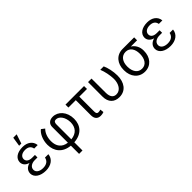

<svg xmlns="http://www.w3.org/2000/svg" viewBox="142 -1904 3238 3238"><g transform="rotate(-45 1760.5 -285.0)"><path d="M251 -608H303L358 -774H277ZM51 -144C52 -53 143 10 276 10C398 10 490 -53 499 -159H418C406 -96 360 -55 271 -55C185 -55 134 -96 134 -150C133 -215 196 -250 264 -250H330V-310H264C189 -310 145 -342 145 -396C146 -449 192 -488 271 -488C339 -488 386 -460 397 -395H481C470 -497 386 -553 275 -553C149 -553 62 -496 61 -402C62 -343 100 -299 169 -279C95 -259 52 -212 51 -144Z M869 -436V-63C744 -78 685 -162 685 -283C685 -377 718 -456 767 -502L709 -547C649 -502 599 -399 599 -281C600 -129 688 -9 869 8V204H950V9C1139 -4 1229 -121 1229 -274C1229 -442 1122 -554 997 -554C917 -554 869 -509 869 -436ZM950 -62V-419C950 -461 966 -484 1003 -484C1077 -484 1144 -399 1146 -274C1145 -153 1078 -74 950 -62Z M1737 -546H1294V-476H1470V-117C1470 -33 1512 9 1584 9C1611 9 1634 5 1658 -5L1650 -71C1633 -65 1618 -61 1597 -61C1567 -61 1554 -77 1554 -122V-476H1737Z M1832 -546 1831 -203C1830 -62 1910 10 2028 10C2182 10 2263 -111 2262 -274C2262 -370 2236 -484 2206 -546H2124C2156 -469 2177 -363 2179 -275C2179 -158 2121 -59 2025 -60C1960 -59 1917 -105 1916 -202L1915 -546Z M2401 -264V-258C2400 -103 2493 11 2638 11C2781 11 2873 -99 2872 -254V-260C2873 -346 2830 -421 2766 -459H2915V-529H2638C2490 -529 2400 -416 2401 -264ZM2485 -258V-264C2485 -375 2539 -459 2640 -459C2738 -459 2788 -376 2788 -267V-262C2788 -144 2733 -59 2638 -60C2541 -59 2485 -143 2485 -258Z M3024 -144C3025 -53 3116 10 3249 10C3371 10 3463 -53 3472 -159H3391C3379 -96 3333 -55 3244 -55C3158 -55 3107 -96 3107 -150C3106 -215 3169 -250 3237 -250H3303V-310H3237C3162 -310 3118 -342 3118 -396C3119 -449 3165 -488 3244 -488C3312 -488 3359 -460 3370 -395H3454C3443 -497 3359 -553 3248 -553C3122 -553 3035 -496 3034 -402C3035 -343 3073 -299 3142 -279C3068 -259 3025 -212 3024 -144Z"/></g></svg>

Font: Wafeq
Style: Regular
Weight: 400
Designer: Rasmus Andersson & Azza Alameddine
Foundry: Google & TypeTogether
Version: Version 3.000;FEAKit 1.0